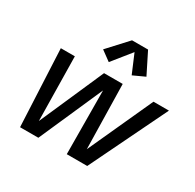

<svg xmlns="http://www.w3.org/2000/svg" viewBox="-167 -960 1156 1140"><g transform="rotate(30 411.0 -389.5)"><path d="M106 0 81.1 -527.3H177.2L185.1 -38.1H162.6L377.4 -527.3H505.4L515.1 -60.5H503.4L716.3 -527.3H822.3L566.4 0H426.3L423.3 -471.7H439.5L231.4 0ZM368.7 -598.1 301.8 -647 423.8 -779.3H533.7L606 -634.8L525.9 -598.1L471.7 -726.1Z"/></g></svg>

Font: Schibsted Grotesk Medium
Style: Italic
Weight: 500
Italic angle: -12°
Designer: Bakken & Baeck AS, Henrik Kongsvoll
Foundry: Schibsted ASA
Version: Version 1.100;gftools[0.9.25]